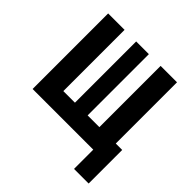

<svg xmlns="http://www.w3.org/2000/svg" viewBox="-172 -658 930 930"><g transform="rotate(45 293.0 -193.5)"><path d="M411.6 0V-517.6H523.9V0ZM75.2 0V-98.1H513.2V0ZM52.2 0V-517.6H164.6V0ZM467.8 131.8V-98.1H567.9V131.8ZM244.1 0V-517.6H331.1V0Z"/></g></svg>

Font: Cascadia Code Medium
Style: Regular
Weight: 500
Monospace: yes
Designer: Aaron Bell
Foundry: Saja Typeworks
Version: Version 2407.024